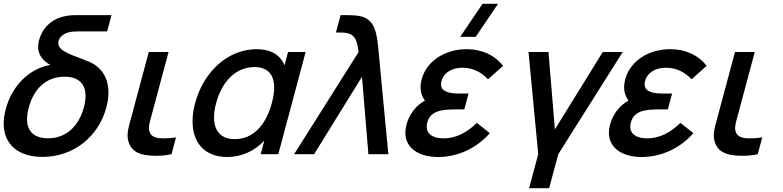

<svg xmlns="http://www.w3.org/2000/svg" viewBox="-23 -815 4141 1015"><path d="M450.6 -487.5C367 -522.7 285.2 -540.7 285.2 -586.8C285.2 -590.5 285.7 -594.4 286.8 -598.5C293.5 -623.5 315.4 -638 342.2 -644.5C357.7 -648.5 374.9 -649 396.4 -649H543.4L566.4 -735H395.9C368.9 -735 351.9 -735 332.5 -731.5C241.5 -718.5 197.7 -656 183.5 -603C180.1 -590.2 178.5 -578.4 178.5 -567.6C178.5 -522.7 205.6 -493.2 242.8 -471.5C127.6 -452 39.3 -357.5 7.4 -238.5C0.1 -211.3 -3.5 -185.7 -3.5 -162C-3.5 -53.6 71.2 14.5 202.1 14.5C365.6 14.5 497.8 -92.5 539.2 -247C546.6 -274.9 550.3 -301.2 550.3 -325.7C550.3 -401.3 515.4 -458.8 450.6 -487.5ZM231 -84C157.4 -84 120 -120.7 120 -185.2C120 -203.6 123.1 -224.3 129.2 -247C155.7 -346 221.2 -409.5 318.2 -409.5C392.2 -409.5 429.2 -371.8 429.2 -307.9C429.2 -289.8 426.2 -269.6 420.3 -247.5C393.8 -148.5 327.5 -84 231 -84Z M745.6 4.5C760.6 7.1 780.7 8.6 801.9 8.6C830 8.6 860.3 6 883.8 0L907.5 -88.5C886.8 -85.3 864 -83.6 842.9 -83.6C834.2 -83.6 825.8 -83.9 817.9 -84.5C794.2 -87.5 773.7 -96.5 766.6 -120.5C764.9 -125.9 764.1 -131.5 764.1 -137.7C764.1 -157.9 772.3 -183 781.6 -217.5L868 -540H763.5L675.7 -212.5C663.1 -165.5 651.4 -130.7 651.4 -98.6C651.4 -86.7 653 -75.1 656.8 -63.5C671.6 -18 706.5 -2.5 745.6 4.5Z M1499.8 -540 1481 -469.5C1459.9 -523.5 1409.4 -555 1334.4 -555C1179.4 -555 1052.3 -433.5 1008.5 -270C999.4 -235.9 994.9 -203.5 994.9 -173.6C994.9 -61.9 1057.9 15 1178.6 15C1253.6 15 1323.7 -17 1374.3 -71.5L1355.2 0H1448.2L1592.8 -540ZM1218.5 -79.5C1141.5 -79.5 1108.4 -126.7 1108.4 -194.5C1108.4 -217.5 1112.2 -242.8 1119.4 -269.5C1150.2 -384.5 1224 -460.5 1322 -460.5C1394.4 -460.5 1426.3 -418.5 1426.3 -351.8C1426.3 -327.6 1422.1 -300.3 1414.1 -270.5C1384.1 -158.5 1319 -79.5 1218.5 -79.5Z M1532 0H1637.5L1890.6 -409L1924.5 0H2030L1978.7 -540C1970.7 -627.5 1963.6 -709.5 1885.7 -728.5C1860.3 -734.5 1825.5 -735 1813.5 -735H1777.5L1752.8 -643H1778.8C1850.8 -643 1863.4 -611.5 1872.7 -540Z M2610 -795H2528L2409.6 -620H2491.6ZM2497.8 -165.5C2444.8 -113 2385.9 -83.5 2321.9 -83.5C2265.4 -83.5 2232.8 -106.6 2232.8 -145.4C2232.8 -152.3 2233.8 -159.7 2235.9 -167.5C2252.2 -228.5 2309.4 -236.5 2383.4 -236.5H2431.4L2453.9 -320.5H2406.4C2349.1 -320.5 2308.5 -331.6 2308.5 -368.9C2308.5 -374.2 2309.3 -380.1 2311.1 -386.5C2324.3 -436 2372.5 -457 2422 -457C2478 -457 2526.4 -430.5 2556.5 -395.5L2636.6 -467C2593.9 -522 2527.7 -555 2442.7 -555C2338.7 -555 2233.8 -499.5 2206 -395.5C2202.1 -380.9 2200.1 -367 2200.1 -353.8C2200.1 -327.7 2207.8 -304.2 2223.3 -283C2174.4 -257 2139.9 -208.5 2125.9 -156.5C2121.8 -141.1 2119.9 -126.7 2119.9 -113.2C2119.9 -31.1 2192.5 15 2293 15C2398 15 2497.1 -32 2566.2 -111Z M2774 180H2880L2928.3 0L3269 -540H3163.5L2910.4 -131L2876.5 -540H2771L2822.3 0Z M3574 -165.5C3520.9 -113 3462 -83.5 3398 -83.5C3341.5 -83.5 3308.9 -106.6 3308.9 -145.4C3308.9 -152.3 3309.9 -159.7 3312 -167.5C3328.4 -228.5 3385.5 -236.5 3459.5 -236.5H3507.5L3530 -320.5H3482.5C3425.2 -320.5 3384.7 -331.6 3384.7 -368.9C3384.7 -374.2 3385.5 -380.1 3387.2 -386.5C3400.5 -436 3448.6 -457 3498.1 -457C3554.1 -457 3602.5 -430.5 3632.6 -395.5L3712.8 -467C3670 -522 3603.9 -555 3518.9 -555C3414.9 -555 3310 -499.5 3282.1 -395.5C3278.2 -380.9 3276.2 -367 3276.2 -353.8C3276.2 -327.7 3283.9 -304.2 3299.5 -283C3250.5 -257 3216 -208.5 3202.1 -156.5C3198 -141.1 3196 -126.7 3196 -113.2C3196 -31.1 3268.6 15 3369.1 15C3474.1 15 3573.2 -32 3642.4 -111Z M3844.6 4.5C3859.6 7.1 3879.7 8.6 3900.9 8.6C3929 8.6 3959.3 6 3982.8 0L4006.5 -88.5C3985.8 -85.3 3963 -83.6 3941.9 -83.6C3933.2 -83.6 3924.8 -83.9 3916.9 -84.5C3893.2 -87.5 3872.7 -96.5 3865.6 -120.5C3863.9 -125.9 3863.1 -131.5 3863.1 -137.7C3863.1 -157.9 3871.3 -183 3880.6 -217.5L3967 -540H3862.5L3774.7 -212.5C3762.1 -165.5 3750.4 -130.7 3750.4 -98.6C3750.4 -86.7 3752 -75.1 3755.8 -63.5C3770.6 -18 3805.5 -2.5 3844.6 4.5Z"/></svg>

Font: Manrope
Style: SemiBoldItalic
Weight: 600
Italic angle: -15°
Designer: Mikhail Sharanda
Foundry: Mikhail Sharanda
Version: Version 4.502;hotconv 1.0.109;makeotfexe 2.5.65596